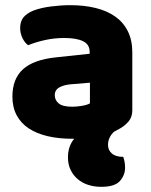

<svg xmlns="http://www.w3.org/2000/svg" viewBox="-20 -521 584 743"><path d="M421 -11Q411 -2 404.5 11Q398 24 398 40Q398 60 413 73Q428 86 457 86Q460 95 462 105Q464 115 464 128Q464 157 444 179.5Q424 202 372 202Q345 202 321.5 194.5Q298 187 280.5 172Q263 157 253 136Q243 115 243 88Q243 45 267 16H260Q207 16 164.5 6Q122 -4 91.5 -24Q61 -44 44.5 -75Q28 -106 28 -147Q28 -216 69 -253Q110 -290 196 -299L327 -313V-320Q327 -349 301.5 -361.5Q276 -374 228 -374Q190 -374 154 -366Q118 -358 89 -346Q76 -355 67 -373.5Q58 -392 58 -412Q58 -438 70.5 -453.5Q83 -469 109 -480Q138 -491 177.5 -496Q217 -501 252 -501Q306 -501 350.5 -490Q395 -479 426.5 -456.5Q458 -434 475 -399.5Q492 -365 492 -318V-94Q492 -68 477.5 -51Q463 -34 443 -23ZM260 -108Q277 -108 297.5 -111.5Q318 -115 328 -121V-201L256 -195Q228 -193 210 -183Q192 -173 192 -153Q192 -133 207.5 -120.5Q223 -108 260 -108Z"/></svg>

Font: Baloo
Style: Regular
Weight: 400
Designer: Sarang Kulkarni and Ek Type
Foundry: Ek Type
Version: Version 1.100;PS 1.000;hotconv 1.0.88;makeotf.lib2.5.647800;